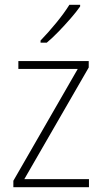

<svg xmlns="http://www.w3.org/2000/svg" viewBox="-20 -785 429 805"><path d="M353 0H36V-27L306 -496H57V-529H352V-502L82 -34H353ZM316 -758Q300 -735 276 -707.5Q252 -680 226 -653Q200 -626 176 -606H150V-615Q182 -648 216 -689.5Q250 -731 271 -765H316Z"/></svg>

Font: Noto Sans Tamil SemiCondensed ExtraLight
Style: Regular
Weight: 200
Width: 4
Designer: Jelle Bosma - Monotype Design Team
Foundry: Monotype Imaging Inc.
Version: Version 2.004; ttfautohint (v1.8.4.7-5d5b)